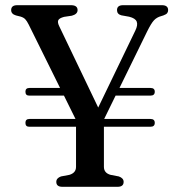

<svg xmlns="http://www.w3.org/2000/svg" viewBox="-20 -720 690 740"><path d="M78 -246.5Q78 -261.5 93.5 -261.5H271L226.5 -351.5H92.5Q78 -351.5 78 -366.5Q78 -381 93.5 -381H211.5L90.5 -625.5Q83.5 -639.5 77.2 -646Q71 -652.5 59.5 -656L41.5 -660.5Q23 -666 23 -681Q23 -700 46.5 -700H253.5Q279 -700 279 -681Q279 -665.5 257 -659.5L227 -655Q208 -650 204.5 -641.8Q201 -633.5 208.5 -618.5L358.5 -305.5L501.5 -602Q512 -623.5 507 -636.5Q502 -649.5 478 -655.5L447.5 -661Q431 -665.5 431 -681Q431 -700 454.5 -700H604Q628 -700 628 -681Q628 -674 624.2 -669.2Q620.5 -664.5 609.5 -660.5L601.5 -658Q584.5 -653.5 573.5 -641.8Q562.5 -630 547 -598.5L440.5 -381H560Q576.5 -381 576.5 -366.5Q576.5 -351.5 560 -351.5H425.5L381.5 -261.5H560Q576.5 -261.5 576.5 -246.5Q576.5 -231.5 560 -231.5H380.5V-77Q380.5 -53 406.5 -46L438 -40Q456.5 -33.5 456.5 -19Q456.5 0 433 0H220.5Q197 0 197 -19Q197 -33.5 215 -40L247 -46Q273 -53.5 273 -77V-231.5H92.5Q78 -231.5 78 -246.5Z"/></svg>

Font: Fraunces 72pt S050
Style: Regular
Weight: 400
Version: Version 1.000; ttfautohint (v1.8.3)